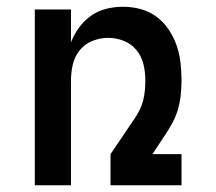

<svg xmlns="http://www.w3.org/2000/svg" viewBox="-20 -548 640 568"><path d="M83 0V-520H190V-423Q199 -446 214 -466.5Q229 -487 249.5 -501.5Q270 -516 294.5 -522Q319 -528 344 -528Q371 -528 396.5 -521Q422 -514 443 -498.5Q464 -483 479 -460.5Q494 -438 502.5 -413.5Q511 -389 514 -362.5Q517 -336 517 -310Q517 -288 514.5 -265.5Q512 -243 505.5 -221.5Q499 -200 488 -180.5Q477 -161 464 -142L431 -92H517V0H307V-92L376 -194Q385 -207 392 -220.5Q399 -234 403 -249Q407 -264 408.5 -279.5Q410 -295 410 -310Q410 -334 404.5 -357.5Q399 -381 384 -399.5Q369 -418 346.5 -427Q324 -436 300 -436Q276 -436 253.5 -427Q231 -418 216 -399.5Q201 -381 195.5 -357.5Q190 -334 190 -310V0Z"/></svg>

Font: Iosevka Semibold Extended
Style: Regular
Weight: 600
Width: 7
Monospace: yes
Designer: Belleve Invis
Foundry: Belleve Invis
Version: Version 32.5.0; ttfautohint (v1.8.4)